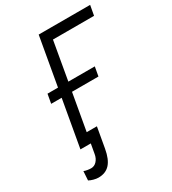

<svg xmlns="http://www.w3.org/2000/svg" viewBox="-219 -840 1038 1157"><g transform="rotate(-30 300.0 -261.5)"><path d="M167 -326H94L105.5 -390H178.5L237.5 -725H595.5L583 -656H297L250.5 -390H434.5L423 -326H239L194 -71H265L240 70.5Q228 138.5 198.8 170.2Q169.5 202 119.5 202Q104.5 202 86.2 197Q68 192 55.5 185L59.5 122Q68 126 82.8 128.5Q97.5 131 109 131Q132 131 148.5 112.8Q165 94.5 169.5 67.5L181.5 0H109.5Z"/></g></svg>

Font: JuliaMono
Style: Bold Italic
Weight: 700
Italic angle: -9°
Monospace: yes
Designer: cormullion
Foundry: corm
Version: Version 0.057; ttfautohint (v1.8.4)